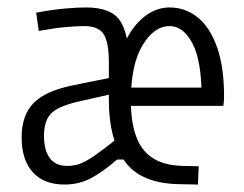

<svg xmlns="http://www.w3.org/2000/svg" viewBox="-20 -490 654 515"><path d="M160 -45Q180 -45 196.5 -51.5Q213 -58 235 -73.5Q257 -89 290 -115L330 -62H294Q255 -28 223 -11.5Q191 5 153 5Q98 5 68 -28Q38 -61 38 -122Q38 -180 69.5 -213Q101 -246 175 -261L298 -286V-242L188 -217Q133 -204 115.5 -184Q98 -164 98 -126Q98 -87 113.5 -66Q129 -45 160 -45ZM326 -207 272 -220V-322Q272 -377 258 -398.5Q244 -420 206 -420Q187 -420 157.5 -417.5Q128 -415 84 -407L77 -456Q120 -464 153 -467Q186 -470 211 -470Q278 -470 302 -434.5Q326 -399 326 -319ZM272 -220H284Q284 -276 296 -322Q308 -368 328.5 -401Q349 -434 376.5 -452Q404 -470 435 -470Q477 -470 510 -443.5Q543 -417 562 -364Q581 -311 581 -231Q581 -224 580.5 -217.5Q580 -211 579 -206H291V-255H537L521 -226Q521 -326 496.5 -373Q472 -420 435 -420Q393 -420 362 -368Q331 -316 331 -220Q331 -165 344.5 -126Q358 -87 389 -66.5Q420 -46 471 -45L513 -44L511 5L460 4Q357 2 314.5 -57.5Q272 -117 272 -220Z"/></svg>

Font: Intel One Mono Light
Style: Regular
Weight: 300
Monospace: yes
Designer: Fred Shallcrass
Foundry: Frere-Jones Type LLC
Version: Version 1.004